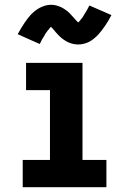

<svg xmlns="http://www.w3.org/2000/svg" viewBox="-20 -783 540 803"><path d="M75 0V-114H189V-406H89V-520H325V-114H425V0ZM307 -597Q302 -597 297 -597.5Q292 -598 287.5 -599Q283 -600 279 -601Q275 -602 270.5 -604Q266 -606 261.5 -608Q257 -610 253.5 -612.5Q250 -615 246 -617.5Q242 -620 238 -623.5Q234 -627 230.5 -630Q227 -633 224 -636.5Q221 -640 218 -643Q215 -646 212.5 -649Q210 -652 206 -657Q202 -662 198.5 -665.5Q195 -669 191.5 -672Q188 -675 188 -676V-677Q188 -677 189 -677H191Q192 -676 194 -676H198Q198 -675 196 -673.5Q194 -672 191 -669Q188 -666 187 -664.5Q186 -663 185 -661.5Q184 -660 182.5 -658.5Q181 -657 179.5 -655Q178 -653 176.5 -651Q175 -649 173.5 -647Q172 -645 170.5 -642.5Q169 -640 167.5 -637.5Q166 -635 164.5 -632Q163 -629 161 -626Q159 -623 157 -620Q155 -617 153.5 -613.5Q152 -610 150 -606.5Q148 -603 146 -599L54 -640Q61 -653 68 -664.5Q75 -676 82 -686.5Q89 -697 95.5 -705.5Q102 -714 109 -721.5Q116 -729 126 -737Q136 -745 146.5 -750.5Q157 -756 169 -759.5Q181 -763 193 -763Q198 -763 203 -762.5Q208 -762 212.5 -761Q217 -760 221 -758.5Q225 -757 229.5 -755.5Q234 -754 238.5 -751.5Q243 -749 246.5 -747Q250 -745 254 -742Q258 -739 262 -736Q266 -733 269.5 -729.5Q273 -726 276 -722.5Q279 -719 282 -716Q285 -713 287.5 -710Q290 -707 294 -702.5Q298 -698 301.5 -694.5Q305 -691 308.5 -687.5Q312 -684 312 -683H302Q302 -685 304 -686.5Q306 -688 309 -691Q312 -694 313 -695Q314 -696 315 -697.5Q316 -699 317.5 -701Q319 -703 320.5 -704.5Q322 -706 323.5 -708Q325 -710 326.5 -712.5Q328 -715 329.5 -717.5Q331 -720 332.5 -722.5Q334 -725 335.5 -727.5Q337 -730 339 -733Q341 -736 343 -739.5Q345 -743 346.5 -746Q348 -749 350 -753Q352 -757 354 -760L446 -720Q439 -706 432 -694.5Q425 -683 418 -673Q411 -663 404.5 -654.5Q398 -646 391 -638.5Q384 -631 374 -622.5Q364 -614 353.5 -608.5Q343 -603 331 -600Q319 -597 307 -597Z"/></svg>

Font: Iosevka Heavy
Style: Regular
Weight: 900
Monospace: yes
Designer: Belleve Invis
Foundry: Belleve Invis
Version: Version 32.5.0; ttfautohint (v1.8.4)